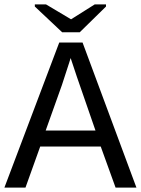

<svg xmlns="http://www.w3.org/2000/svg" viewBox="-20 -852 640 872"><path d="M504.9 0 437.5 -186.5H162.6L95.7 0H0L249 -658.7H355L599.6 0ZM300.8 -588.4 294.9 -569.3 261.2 -465.8 187.5 -259.3H413.6L329.1 -503.4ZM342.3 -705.6H262.2L138.2 -822.3V-832H189L302.2 -764.6H303.2L410.2 -832H461.4V-822.3Z"/></svg>

Font: Courier New
Style: Regular
Weight: 400
Designer: Steve Matteson
Foundry: Ascender Corporation
Version: Version 2.00.3